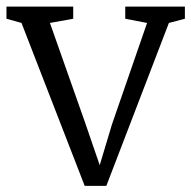

<svg xmlns="http://www.w3.org/2000/svg" viewBox="-22 -568 592 594"><path d="M240 7 44.5 -497 -2 -510V-547.5H204.5V-510L132.5 -497L241.5 -188L286.5 -57L324.5 -183.5L433 -497L365.5 -510V-547.5H550V-510L500.5 -497L307 7Z"/></svg>

Font: Merriweather 36pt Light
Style: Regular
Weight: 300
Designer: Eben Sorkin
Foundry: Eben Sorkin
Version: Version 2.100